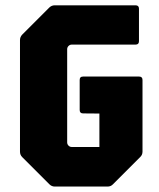

<svg xmlns="http://www.w3.org/2000/svg" viewBox="-20 -686 584 706"><path d="M181.5 0Q170 0 161.5 -8.5L61.5 -108.5Q53.5 -116.5 53.5 -128.5V-538.5Q53.5 -550 61.5 -558.5L161.5 -658.5Q170 -666.5 181.5 -666.5H478.5Q491 -666.5 491 -654V-534.5Q491 -522 478.5 -522H244Q237 -522 232 -517Q227 -512 227 -505V-162.5Q227 -155.5 232 -150.5Q237 -145.5 244 -145.5H345.5V-268.5L285.5 -269Q273 -269 273 -281.5V-392Q273 -404.5 285.5 -404.5H491.5Q504 -404.5 504 -392V-128.5Q504 -116.5 495.5 -108.5L395.5 -8.5Q387.5 0 375.5 0Z"/></svg>

Font: Jaro 24pt
Style: Regular
Weight: 400
Designer: Agyei Archer, Celine Hurka, Mirko Velimirović
Version: Version 1.000